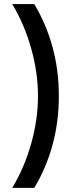

<svg xmlns="http://www.w3.org/2000/svg" viewBox="-20 -770 375 940"><path d="M147.9 -750Q268.1 -547.9 268.1 -299.8Q268.1 -52.2 147.9 149.9H40Q100.1 49.8 133.1 -68.6Q166 -187 166 -299.8Q166 -412.6 133.1 -531.2Q100.1 -649.9 40 -750Z"/></svg>

Font: Nacelle SemiBold
Style: Regular
Weight: 600
Designer: Sora Sagano
Foundry: Sora Sagano
Version: Version 1.000;FEAKit 1.0